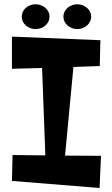

<svg xmlns="http://www.w3.org/2000/svg" viewBox="-20 -889 536 918"><path d="M462.9 -144 456.1 9.8 37.1 -23.9 40 -147.9 196.8 -146 181.2 -564 37.1 -560.1V-713.9L460 -696.8L457 -573.2L331.1 -568.8L291 -145ZM416 -809.6Q416 -797.4 410.6 -786.4Q405.3 -775.4 396.2 -767.3Q387.2 -759.3 375.2 -754.6Q363.3 -750 350.1 -750Q335.9 -750 324 -754.6Q312 -759.3 302.7 -767.3Q293.5 -775.4 288.3 -786.4Q283.2 -797.4 283.2 -809.6Q283.2 -821.8 288.3 -832.5Q293.5 -843.3 302.7 -851.3Q312 -859.4 324 -864Q335.9 -868.7 350.1 -868.7Q363.3 -868.7 375.2 -864Q387.2 -859.4 396.2 -851.3Q405.3 -843.3 410.6 -832.5Q416 -821.8 416 -809.6ZM216.8 -809.6Q216.8 -797.4 211.7 -786.4Q206.5 -775.4 197.3 -767.3Q188 -759.3 175.8 -754.6Q163.6 -750 149.9 -750Q136.2 -750 124.3 -754.6Q112.3 -759.3 103.3 -767.3Q94.2 -775.4 89.1 -786.4Q84 -797.4 84 -809.6Q84 -821.8 89.1 -832.5Q94.2 -843.3 103.3 -851.3Q112.3 -859.4 124.3 -864Q136.2 -868.7 149.9 -868.7Q163.6 -868.7 175.8 -864Q188 -859.4 197.3 -851.3Q206.5 -843.3 211.7 -832.5Q216.8 -821.8 216.8 -809.6Z"/></svg>

Font: Peralta
Style: Regular
Weight: 400
Designer: Astigmatic (AOETI)
Foundry: Astigmatic (AOETI)
Version: Version 1.000